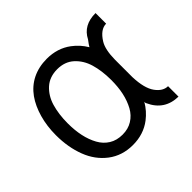

<svg xmlns="http://www.w3.org/2000/svg" viewBox="-135 -691 863 863"><g transform="rotate(-45 296.0 -260.0)"><path d="M119.1 -262.2C119.1 -301.8 124 -336.4 132.8 -366.2C141.6 -396 156.7 -420.4 177.7 -439.5C198.7 -458.5 226.1 -467.8 257.8 -467.8C289.6 -467.8 315.9 -458.5 336.9 -439.5C357.9 -420.4 373 -396 381.8 -366.2C390.6 -336.4 395.5 -301.8 395.5 -262.2C395.5 -232.9 393.1 -206.1 387.7 -181.2C382.3 -156.2 374 -133.8 363.3 -114.3C352.5 -94.7 338.4 -79.6 320.3 -68.4C302.2 -57.1 281.7 -51.8 257.8 -51.8C233.9 -51.8 212.4 -57.1 194.3 -68.4C176.3 -79.6 162.1 -94.7 151.4 -114.3C140.6 -133.8 132.3 -156.2 127 -181.2C121.6 -206.1 119.1 -232.9 119.1 -262.2ZM556.2 4.9V-61.5C535.2 -61.5 516.1 -72.8 499.5 -95.7C482.4 -119.1 473.6 -154.8 471.7 -203.1V-314.5C472.2 -356 478.5 -387.7 491.7 -409.2C511.2 -440.9 533.7 -457 558.1 -457V-524.4C506.3 -524.4 470.7 -504.4 450.7 -464.8C440.4 -451.2 433.6 -441.4 430.2 -435.1C415.5 -460 397 -480.5 374 -497.6C341.3 -522 302.7 -534.2 257.8 -534.2C223.6 -534.2 192.4 -527.3 165 -513.7C137.7 -500 115.7 -480.5 98.1 -456.1C80.6 -431.6 67.4 -402.3 58.1 -369.6C48.8 -336.9 43.9 -300.8 43.9 -262.2C43.9 -210 52.2 -163.6 67.9 -122.6C83.5 -81.5 107.9 -48.3 140.6 -23.4C173.3 1.5 212.4 14.2 257.8 14.2C303.2 14.2 342.3 1.5 375 -23.4C397.9 -41 416.5 -62 431.2 -87.4V-81.1C431.2 -81.1 431.6 -79.1 433.1 -76.2C457.5 -22.9 498.5 3.9 556.2 4.9Z"/></g></svg>

Font: Tuffy
Style: Regular
Weight: 500
Designer: Thatcher Ulrich, Karoly Barta and Michael Everson
Version: Version 001.270